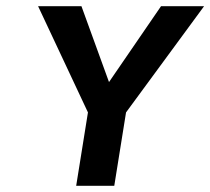

<svg xmlns="http://www.w3.org/2000/svg" viewBox="-20 -600 679 620"><path d="M103 -580 264 -237 226 0H349L387 -237L639 -580H500L332 -335L243 -580Z"/></svg>

Font: Charger Sport
Style: UltNrwObl
Weight: 1000
Designer: Jasper
Foundry: Cannot Into Space Fonts
Version: Version 1.1